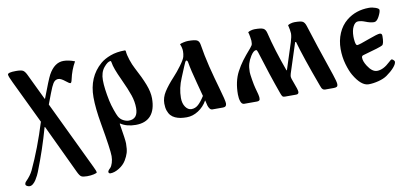

<svg xmlns="http://www.w3.org/2000/svg" viewBox="-71 -714 2669 1243"><g transform="rotate(-10 1263.5 -92.0)"><path d="M11.7 268.1Q11.7 257.8 20.5 249Q51.3 218.3 66.9 186Q129.9 51.8 181.2 -114.3L45.4 -397Q24.4 -439.9 24.4 -451.2Q24.4 -465.8 78.6 -465.8Q112.3 -465.8 124.5 -459Q136.7 -452.1 147.9 -429.2L231 -256.3H233.4Q277.8 -374.5 293.9 -404.8Q333.5 -476.6 392.6 -476.6Q426.8 -476.6 466.8 -460.9Q437.5 -410.2 424.3 -348.1Q419.9 -327.1 413.1 -327.1Q405.8 -327.1 385.7 -343.8Q356.9 -367.2 340.3 -367.2Q326.2 -367.2 315.4 -358.2Q304.7 -349.1 293 -322.8Q281.2 -296.4 251 -214.8L465.8 233.4Q480.5 263.7 480.5 270.5Q480.5 275.9 460.2 280.5Q439.9 285.2 415.5 285.2Q388.2 285.2 377.2 278.8Q366.2 272.5 353.5 245.1L201.7 -75.7H198.7Q159.7 64.5 105 203.1Q101.1 212.9 95.5 224.4Q89.8 235.8 80.8 250.5Q71.8 265.1 60.3 274.7Q48.8 284.2 37.6 284.2Q28.3 284.2 20 279.3Q11.7 274.4 11.7 268.1Z M543.9 -210.9Q543.9 -343.8 633.8 -421.4Q659.2 -443.4 700.7 -459Q742.2 -474.6 796.9 -474.6Q800.8 -474.6 801.8 -468.8Q803.7 -443.8 815.2 -409.4Q826.7 -375 839.8 -350.6Q876.5 -282.2 896.2 -231.2Q916 -180.2 916 -138.7Q916 -64 882.3 -25.6Q848.6 12.7 783.2 12.7Q723.6 12.7 683.6 -14.2L681.6 -11.7Q699.7 96.7 699.7 119.6Q699.7 158.7 692.9 181.2Q686 203.6 671.4 228Q654.3 255.9 623.8 274.4Q593.3 293 566.9 293Q561.5 293 558.1 289.8Q554.7 286.6 554.7 282.2Q554.7 273.4 570.3 259.3Q580.1 249.5 586.7 228.3Q593.3 207 593.3 184.1Q593.3 141.6 562.5 -33.2Q543.9 -138.7 543.9 -210.9ZM623 -309.1Q623 -255.9 640.6 -171.4Q647 -141.6 658.7 -108.2Q670.4 -74.7 677.2 -62.5Q688 -42.5 707.3 -32.5Q726.6 -22.5 743.2 -22.5Q803.7 -22.5 803.7 -94.7Q803.7 -136.2 789.3 -179.2Q774.9 -222.2 742.2 -292.5Q703.1 -376 698.7 -411.1Q697.3 -422.9 692.9 -422.9Q674.3 -422.9 648.7 -391.8Q623 -360.8 623 -309.1Z M988.3 -90.8Q988.3 -130.4 1012 -167.5Q1035.6 -204.6 1078.6 -251Q1102.5 -276.4 1130.1 -313.7Q1157.7 -351.1 1162.1 -368.7Q1166.5 -386.2 1166.5 -403.8Q1166.5 -427.2 1155.3 -451.7Q1160.2 -455.6 1178.5 -459.7Q1196.8 -463.9 1210 -463.9Q1251.5 -463.9 1267.1 -457Q1282.7 -450.2 1286.6 -425.8Q1297.4 -356 1316.4 -277.8Q1337.9 -192.4 1356 -130.9Q1381.8 -42 1381.8 -23.4Q1381.8 0 1358.9 0H1288.6Q1278.3 0 1271.2 -9.5Q1264.2 -19 1261 -30Q1257.8 -41 1252.9 -64L1251.5 -64.5Q1230 -25.9 1193.1 -2.2Q1156.2 21.5 1117.2 21.5Q1094.7 21.5 1076.4 18.6Q1058.1 15.6 1041.3 8.1Q1024.4 0.5 1013.2 -12Q1002 -24.4 995.1 -44.4Q988.3 -64.5 988.3 -90.8ZM1100.6 -108.4Q1100.6 -71.8 1116.9 -48.6Q1133.3 -25.4 1155.8 -25.4Q1181.2 -25.4 1201.2 -43.5Q1221.2 -61.5 1243.2 -96.7Q1235.4 -128.4 1219.7 -185.5Q1195.3 -275.4 1187 -326.2Q1184.6 -340.8 1176.8 -340.8Q1170.4 -340.8 1157.2 -306.2Q1147.5 -281.2 1128.4 -236.8Q1100.6 -171.9 1100.6 -108.4Z M1467.8 -66.4Q1467.8 -152.3 1500 -213.4Q1519 -249 1540 -277.3Q1561 -305.7 1598.6 -348.6Q1607.4 -359.4 1611.3 -366.2Q1614.3 -371.6 1614.3 -394.5Q1614.3 -400.9 1610.6 -421.6Q1606.9 -442.4 1603.5 -451.7Q1608.9 -456.1 1622.1 -460Q1635.3 -463.9 1647.9 -463.9Q1688.5 -463.9 1703.6 -456.8Q1718.8 -449.7 1724.6 -425.8Q1752.9 -308.1 1804.7 -166H1807.6L1863.8 -339.8Q1875 -375 1875 -396.5Q1875 -403.3 1872.1 -421.6Q1869.1 -439.9 1865.7 -451.7Q1871.1 -456.1 1884.3 -460Q1897.5 -463.9 1910.2 -463.9Q1949.2 -463.9 1962.6 -457Q1976.1 -450.2 1983.9 -425.8Q2019.5 -310.5 2096.7 -85Q2113.3 -36.1 2113.3 -20Q2113.3 -8.3 2106.7 -4.2Q2100.1 0 2085.9 0H2029.3Q2021 0 2015.4 -4.6Q2009.8 -9.3 2007.3 -14.4Q2004.9 -19.5 2000.5 -31.2Q1925.8 -233.4 1897.5 -335.9H1891.6L1828.6 -141.6Q1824.7 -128.9 1824.7 -119.1Q1824.7 -110.8 1836.4 -81.1Q1856.4 -29.8 1856.4 -15.6Q1856.4 0 1839.4 0H1765.1Q1753.9 0 1749.3 -5.4Q1744.6 -10.7 1738.8 -27.3Q1692.4 -155.8 1644 -314Q1639.6 -329.1 1633.3 -329.1Q1616.7 -329.1 1597.2 -298.3Q1582 -273.9 1575.2 -251Q1568.4 -228 1568.4 -195.8Q1568.4 -183.6 1574.7 -145Q1581.1 -106.4 1585.9 -89.4Q1601.6 -36.6 1601.6 -21Q1601.6 -13.7 1600.6 -9.8Q1599.6 -5.9 1594.7 -2.9Q1589.8 0 1580.6 0H1497.6Q1481.9 0 1474.9 -20.3Q1467.8 -40.5 1467.8 -66.4Z M2173.8 -240.7Q2173.8 -295.9 2194.1 -343.5Q2214.4 -391.1 2252.4 -421.9Q2314.5 -471.7 2400.4 -471.7Q2421.9 -471.7 2443.8 -463.6Q2465.8 -455.6 2465.8 -446.3Q2465.8 -431.2 2450.7 -402.8Q2435.5 -374.5 2418 -374.5Q2393.6 -374.5 2361.3 -387.7Q2336.9 -397.5 2315.9 -397.5Q2296.4 -397.5 2283 -371.8Q2269.5 -346.2 2269.5 -305.2Q2269.5 -299.3 2270 -291Q2270.5 -282.7 2272 -272.2Q2273.4 -261.7 2276.6 -254.4Q2279.8 -247.1 2284.2 -247.1Q2297.4 -247.1 2365.7 -272.9Q2424.8 -294.9 2440.4 -294.9Q2455.1 -294.9 2455.1 -277.3Q2455.1 -226.1 2442.4 -217.3Q2430.2 -208.5 2312 -176.3Q2300.8 -173.3 2300.8 -161.6Q2300.8 -137.2 2321.3 -105.5Q2350.1 -60.5 2382.3 -60.5Q2423.3 -60.5 2467.8 -103Q2482.4 -117.2 2487.3 -117.2Q2492.2 -117.2 2499 -110.6Q2505.9 -104 2505.9 -99.1Q2505.9 -84 2486.1 -61.5Q2466.3 -39.1 2435.5 -17.6Q2413.6 -2.4 2378.7 6.6Q2343.8 15.6 2313.5 15.6Q2264.6 15.6 2217.8 -64.5Q2201.7 -91.8 2187.7 -139.6Q2173.8 -187.5 2173.8 -240.7Z"/></g></svg>

Font: Monomachus
Style: Medium
Weight: 500
Designer: Alexey Kryukov
Version: Version 1.0